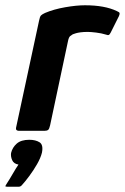

<svg xmlns="http://www.w3.org/2000/svg" viewBox="-62 -496 473 728"><path d="M260 -476Q335 -476 381 -454Q391 -450 391.5 -446Q392 -442 389 -435L358 -373Q354 -365 350.5 -363.5Q347 -362 339 -365Q323 -370 302.5 -372.5Q282 -375 271 -375Q255 -375 244 -373.5Q233 -372 226 -370Q219 -368 214 -366Q209 -363 204 -359Q199 -355 196 -341L128 -21Q125 -7 120.5 -3.5Q116 0 107 0H9Q4 0 0.5 -3Q-3 -6 0 -17L86 -417Q89 -433 93.5 -437.5Q98 -442 109 -447Q142 -461 185 -468.5Q228 -476 260 -476ZM97 83Q92 103 78.5 126.5Q65 150 49 171.5Q33 193 21 206Q16 212 9 212Q-2 212 -13 212Q-24 212 -35 212Q-42 212 -41.5 209.5Q-41 207 -35 198Q-27 186 -14 163.5Q-1 141 8 128Q-10 125 -16 111Q-22 97 -20 84Q-15 63 1.5 48.5Q18 34 49 34Q73 34 88 43.5Q103 53 97 83Z"/></svg>

Font: Glory
Style: Bold Italic
Weight: 700
Italic angle: -12°
Version: Version 1.011